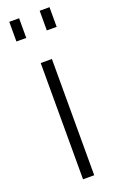

<svg xmlns="http://www.w3.org/2000/svg" viewBox="-144 -767 496 807"><g transform="rotate(-20 104.0 -364.0)"><path d="M58 -640H14V-728H58ZM194 -640H150V-728H194ZM129 0H79V-520H129Z"/></g></svg>

Font: Raleway
Style: Light
Weight: 300
Designer: Matt McInerney, Pablo Impallari, Rodrigo Fuenzalida
Foundry: Matt McInerney, Pablo Impallari, Rodrigo Fuenzalida
Version: Version 3.000